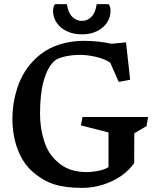

<svg xmlns="http://www.w3.org/2000/svg" viewBox="-20 -890 748 927"><path d="M370.6 -284.7 378.4 -325.2H694.8L687.5 -281.2L628.4 -246.6L627.9 -103Q604.5 -68.4 565.4 -41Q526.4 -13.7 477.1 1.7Q427.7 17.1 375.5 17.1Q294.4 17.1 238.5 -1.2Q182.6 -19.5 131.3 -66.4Q87.4 -107.9 63.7 -173.3Q40 -238.8 40 -315.4Q40 -406.2 71.8 -487.8Q103.5 -569.3 172.9 -625.5Q212.9 -658.2 268.3 -675.5Q323.7 -692.9 384.8 -692.9Q418 -692.9 453.4 -689.2Q488.8 -685.5 518.6 -678.7L588.4 -685.5L608.4 -504.9L553.2 -494.6L512.2 -587.4Q487.8 -604.5 446.3 -614.7Q404.8 -625 366.7 -625Q327.1 -625 292.2 -616.9Q257.3 -608.9 241.7 -594.7Q209.5 -564.9 191.4 -501.7Q173.3 -438.5 173.3 -341.3Q173.3 -272.9 191.9 -213.1Q210.4 -153.3 247.1 -118.2Q280.8 -84.5 318.1 -71.8Q355.5 -59.1 397.9 -59.1Q424.8 -59.1 456.1 -65.4Q487.3 -71.8 503.9 -83.5V-250.5ZM236.3 -835.4Q236.3 -863.8 247.6 -870.1L303.2 -869.6Q308.6 -829.1 328.6 -809.1Q348.6 -789.1 376 -789.1Q402.3 -789.1 421.9 -809.3Q441.4 -829.6 446.8 -870.1H503.4Q513.7 -861.3 513.7 -837.4Q513.7 -807.1 496.8 -781.2Q480 -755.4 448.5 -739.7Q417 -724.1 376 -724.1Q334 -724.1 302.2 -739.5Q270.5 -754.9 253.4 -780.5Q236.3 -806.2 236.3 -835.4Z"/></svg>

Font: Vesper Libre Medium
Style: Regular
Weight: 500
Designer: Robert Keller & Kimya Gandhi
Foundry: Mota Italic
Version: Version 1.058